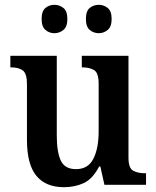

<svg xmlns="http://www.w3.org/2000/svg" viewBox="-20 -768 650 798"><path d="M246 10Q170 10 131 -37.5Q92 -85 92 -187V-419Q92 -462 75 -475Q58 -488 26 -488H23V-536H216V-204Q216 -137 232.5 -101Q249 -65 296 -65Q346 -65 368 -108Q390 -151 390 -222V-420Q390 -466 370.5 -477Q351 -488 323 -488H320V-536H514V-113Q514 -69 533.5 -58.5Q553 -48 581 -48H587V0H414L397 -76H392Q365 -24 328 -7Q291 10 246 10ZM391 -630Q369 -630 353 -643.5Q337 -657 337 -689Q337 -722 353 -735Q369 -748 391 -748Q411 -748 427.5 -735Q444 -722 444 -689Q444 -657 427.5 -643.5Q411 -630 391 -630ZM206 -630Q185 -630 169 -643.5Q153 -657 153 -689Q153 -722 169 -735Q185 -748 206 -748Q227 -748 243.5 -735Q260 -722 260 -689Q260 -657 243.5 -643.5Q227 -630 206 -630Z"/></svg>

Font: Noto Serif SemiCondensed SemiBold
Style: Regular
Weight: 600
Width: 4
Designer: Monotype Design Team
Foundry: Monotype Imaging Inc.
Version: Version 2.013; ttfautohint (v1.8.4.7-5d5b)